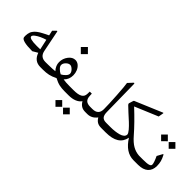

<svg xmlns="http://www.w3.org/2000/svg" viewBox="7 -1558 2603 2603"><g transform="rotate(45 1308.5 -257.0)"><path d="M498 -97.2C433.1 -97.2 394.5 -128.9 381.8 -192.4L320.3 -498C317.9 -510.3 312.5 -511.7 304.7 -503.4L262.2 -461.9L278.3 -388.7C259.3 -379.4 244.6 -372.6 233.9 -367.2C223.1 -361.8 210 -355 194.8 -346.7C179.2 -338.4 167 -331.5 158.2 -326.2C149.4 -320.3 139.2 -313.5 127.9 -305.2C105 -288.6 95.7 -275.9 81.5 -256.8C74.2 -247.1 69.3 -237.3 65.9 -227.5C59.1 -208 53.7 -184.6 53.7 -157.7C53.7 -148.9 54.2 -139.6 55.2 -130.4C59.6 -93.8 130.4 -75.2 268.1 -74.7L341.3 -117.7C368.2 -39.1 420.4 0 498 0H510.7C522.5 0 524.4 -11.7 524.4 -46.4V-49.8C524.4 -85.4 522.5 -97.2 510.7 -97.2ZM259.8 -168.5C163.6 -168.5 115.7 -181.6 115.7 -208C115.7 -220.2 125.5 -233.9 145 -249C183.6 -278.8 237.8 -302.7 293.9 -319.8L327.1 -169.4C309.6 -168.9 287.1 -168.5 259.8 -168.5Z M693.8 -580.6 761.7 -512.7 829.6 -580.6 761.7 -648.9ZM504.9 -97.2C485.8 -97.2 482.9 -85.4 482.9 -50.8V-45.9C482.9 -11.2 485.4 0 504.9 0H547.4C586.9 0 622.6 -3.4 654.3 -10.3C686 -17.1 721.2 -30.3 759.3 -49.8C798.3 -28.8 833 -15.6 862.8 -9.3C892.6 -2.9 926.3 0 964.8 0H981C992.7 0 995.6 -12.7 995.6 -46.4V-49.8C995.6 -84.5 992.7 -97.2 981 -97.2H964.8C909.2 -97.2 867.7 -100.1 839.8 -105.5C878.9 -145 893.6 -185.5 893.6 -238.8C893.6 -266.1 888.2 -292.5 877.9 -317.9C867.2 -343.3 852.1 -364.3 832.5 -380.9C812.5 -397 791 -405.3 767.6 -405.3C730.5 -405.3 698.2 -387.2 670.9 -351.1C643.1 -314.5 629.4 -273.4 629.4 -227.5C629.4 -183.1 647 -142.1 681.6 -104.5C656.2 -101.1 611.3 -98.6 547.4 -97.7ZM676.8 -220.7C676.8 -241.7 686.5 -261.2 705.6 -280.3C724.6 -298.8 744.1 -308.1 763.7 -308.1C780.3 -308.1 798.3 -298.3 817.9 -279.3C836.9 -259.8 846.7 -240.2 846.7 -220.7C846.7 -204.6 837.4 -187 819.3 -168C800.8 -148.9 782.2 -134.8 763.2 -125.5C742.7 -135.3 723.1 -149.4 704.6 -167.5C686 -185.5 676.8 -203.1 676.8 -220.7Z M1104.5 170.9 1168.9 235.4 1233.4 170.9 1168.9 106.4ZM959.5 170.9 1023.9 235.4 1088.4 170.9 1023.9 106.4ZM976.1 -97.2C957 -97.2 954.1 -85.4 954.1 -50.8V-45.9C954.1 -11.2 956.5 0 976.1 0H1040C1127.4 0 1194.3 -26.4 1229 -77.1C1259.8 -24.4 1298.3 0 1357.4 0H1368.2C1379.9 0 1382.8 -12.7 1382.8 -46.4V-49.8C1382.8 -84.5 1379.9 -97.2 1368.2 -97.2H1357.4C1284.7 -97.2 1252 -128.4 1248.5 -194.8L1246.1 -239.3H1207L1205.6 -193.4C1203.6 -127.4 1155.3 -97.2 1038.1 -97.2Z M1363.3 -97.2C1344.2 -97.2 1341.3 -85.4 1341.3 -50.8V-45.9C1341.3 -11.2 1343.8 0 1363.3 0H1397.9C1453.1 0 1499.5 -24.4 1536.1 -73.2C1551.3 -47.4 1568.8 -28.8 1587.9 -17.6C1606.9 -5.9 1631.8 0 1663.6 0H1684.1C1695.8 0 1698.2 -12.7 1698.2 -46.4V-49.8C1698.2 -85 1695.8 -97.2 1684.1 -97.2H1663.6C1592.8 -97.2 1567.9 -130.9 1566.4 -207.5L1558.1 -728.5C1557.6 -753.9 1549.8 -753.9 1536.1 -738.3L1481 -678.7C1486.8 -649.9 1493.2 -578.6 1500.5 -464.4C1507.8 -350.1 1511.2 -263.7 1511.2 -205.6C1511.2 -133.3 1473.6 -97.2 1397.9 -97.2Z M1678.7 -97.2C1659.7 -97.2 1656.7 -85.4 1656.7 -50.8V-45.9C1656.7 -11.2 1659.2 0 1678.7 0H1748.5C1914.6 0 2001.5 -56.6 2024.4 -172.4C2096.7 -57.6 2183.1 0 2283.7 0H2294.9C2306.6 0 2309.1 -12.7 2309.1 -46.4V-49.8C2309.1 -84.5 2306.6 -96.7 2294.9 -97.2L2283.2 -98.1C2244.1 -101.6 2206.1 -113.8 2169.4 -134.8C2132.3 -155.8 2092.3 -190.9 2049.8 -240.2C1975.6 -325.7 1883.8 -419.9 1774.4 -522L2106.4 -661.1L2119.1 -734.4C2120.1 -740.7 2117.2 -742.7 2110.4 -739.7L1721.7 -575.7C1717.8 -574.2 1714.8 -570.3 1713.4 -564.5C1710.9 -555.7 1707.5 -545.9 1704.1 -534.7C1696.3 -512.7 1693.8 -504.4 1693.8 -501C1693.8 -493.2 1697.8 -485.4 1706.1 -477.1C1720.2 -462.4 1745.1 -439 1780.3 -407.2C1815.4 -375.5 1846.2 -347.2 1873 -322.8C1899.9 -297.9 1924.3 -272.5 1946.3 -246.6C1968.3 -220.2 1979 -200.2 1979 -187C1979 -153.8 1948.2 -128.4 1901.4 -115.7C1854 -103 1803.7 -97.2 1748.5 -97.2Z M2289.6 -97.2C2270.5 -97.2 2267.6 -85.4 2267.6 -50.8V-45.9C2267.6 -11.2 2270 0 2289.6 0H2371.1C2498.5 0 2564.9 -63.5 2564.9 -170.4C2564.9 -200.2 2561.5 -228.5 2554.7 -254.4C2547.9 -280.3 2536.1 -308.6 2519.5 -339.4C2517.6 -342.8 2515.6 -344.7 2513.7 -344.7C2510.7 -344.7 2507.8 -341.8 2504.4 -335.9L2464.8 -262.7C2492.7 -203.6 2506.8 -162.1 2506.8 -139.2C2506.8 -107.9 2467.3 -97.2 2369.6 -97.2ZM2447.3 -511.7 2511.7 -447.3 2576.2 -511.7 2511.7 -576.2ZM2302.2 -511.7 2366.7 -447.3 2431.2 -511.7 2366.7 -576.2Z"/></g></svg>

Font: Parastoo
Style: Regular
Weight: 400
Foundry: Saber Rastikerdar (saber.rastikerdar@gmail.com)
Version: Version 2.0.1